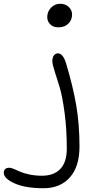

<svg xmlns="http://www.w3.org/2000/svg" viewBox="-230 -747 491 1012"><path d="M77.1 -603Q50.8 -603 34.9 -618.7Q19 -634.3 19 -657.2Q19 -685.5 38.8 -706.3Q58.6 -727.1 86.9 -727.1Q115.7 -727.1 132.8 -710Q149.9 -692.9 149.9 -670.9Q149.9 -642.1 130.6 -622.6Q111.3 -603 77.1 -603ZM0 245.1Q-96.7 245.1 -153.3 219.5Q-210 193.8 -210 164.1Q-210 137.2 -180.2 137.2Q-171.9 137.2 -156 143.8Q-140.1 150.4 -123.3 158.2Q-106.4 166 -75.4 172.6Q-44.4 179.2 -8.8 179.2Q54.2 179.2 88.1 143.3Q122.1 107.4 122.1 37.1Q122.1 -66.9 110.1 -155Q98.1 -243.2 84 -288.8Q69.8 -334.5 57.9 -371.8Q45.9 -409.2 45.9 -423.8Q45.9 -444.8 54.4 -455.3Q63 -465.8 75.2 -465.8Q102.1 -465.8 118.2 -413.1Q154.8 -292 171.9 -191.7Q189 -91.3 189 24.9Q189 131.3 138.2 188.2Q87.4 245.1 0 245.1Z"/></svg>

Font: Shantell Sans Irregular Bouncy
Style: Regular
Weight: 300
Designer: Stephen Nixon, Anya Danilova, Shantell Martin
Foundry: Arrow Type
Version: Version 1.006;[9816181b4]